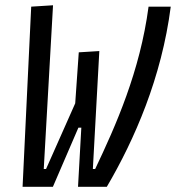

<svg xmlns="http://www.w3.org/2000/svg" viewBox="-20 -719 677 739"><path d="M280.3 0H391.1C498 -182.1 602.1 -420.4 637.2 -693.4H551.8C519 -444.8 425.3 -234.4 346.2 -68.4H337.4L362.3 -522.5L283.2 -517.6L269.5 -321.3L157.2 -68.4H148.4L184.1 -698.7L100.1 -693.4L66.9 0H183.6L281.7 -227.5H293Z"/></svg>

Font: Cascadia Mono SemiLight
Style: Italic
Weight: 350
Italic angle: -10°
Monospace: yes
Designer: Aaron Bell
Foundry: Saja Typeworks
Version: Version 2404.023